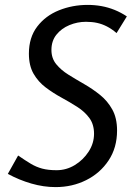

<svg xmlns="http://www.w3.org/2000/svg" viewBox="-20 -754 547 784"><path d="M338 -734Q367 -734 394.5 -729Q422 -724 448 -713.5Q474 -703 498 -687L456 -619Q436 -636 416.5 -646Q397 -656 376.5 -660.5Q356 -665 331 -665Q296 -665 263.5 -651.5Q231 -638 210.5 -612.5Q190 -587 190 -550Q190 -516 209.5 -492Q229 -468 259.5 -449Q290 -430 324 -410.5Q358 -391 388.5 -366.5Q419 -342 438.5 -307Q458 -272 458 -221Q458 -151 423.5 -99Q389 -47 332 -18.5Q275 10 207 10Q158 10 108 -4.5Q58 -19 12 -44L54 -119Q83 -99 105.5 -85.5Q128 -72 152.5 -65.5Q177 -59 211 -59Q251 -59 285.5 -80Q320 -101 342 -135Q364 -169 364 -208Q364 -246 345 -272Q326 -298 295.5 -317.5Q265 -337 231 -355.5Q197 -374 166.5 -397Q136 -420 117 -453Q98 -486 98 -535Q98 -601 132 -645.5Q166 -690 221 -712Q276 -734 338 -734Z"/></svg>

Font: Rosario
Style: Italic
Weight: 400
Italic angle: -8.05°
Designer: Hector Gatti
Foundry: Omnibus Type
Version: Version 1.201